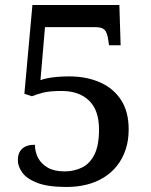

<svg xmlns="http://www.w3.org/2000/svg" viewBox="-20 -734 599 764"><path d="M244 10Q170 10 128 -6.5Q86 -23 68.5 -47.5Q51 -72 51 -97Q51 -126 68 -142Q85 -158 119 -158Q119 -130 131.5 -106Q144 -82 170 -67Q196 -52 237 -52Q275 -52 306.5 -67.5Q338 -83 356 -119.5Q374 -156 374 -219Q374 -296 334 -334Q294 -372 226 -372Q178 -372 152.5 -365.5Q127 -359 107 -351L77 -361L109 -714H455L460 -554H414L409 -586Q406 -599 401.5 -608Q397 -617 386.5 -621.5Q376 -626 357 -626H159L141 -415Q151 -419 167.5 -422.5Q184 -426 206.5 -428Q229 -430 256 -430Q324 -430 377.5 -406.5Q431 -383 461.5 -336.5Q492 -290 492 -219Q492 -175 480 -139Q468 -103 446 -75Q424 -47 393.5 -28Q363 -9 325.5 0.5Q288 10 244 10Z"/></svg>

Font: Noto Serif Gujarati Medium
Style: Regular
Weight: 500
Version: Version 2.102